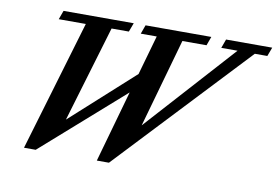

<svg xmlns="http://www.w3.org/2000/svg" viewBox="-73 -783 1319 914"><g transform="rotate(10 586.5 -326.0)"><path d="M92.3 11.2 279.8 -620.1H148.9L164.6 -663.1H503.9L487.8 -620.1H404.3L265.6 -155.3L568.4 -429.2L622.6 -620.1H545.4L561 -663.1H878.9L863.3 -620.1H746.6L625.5 -190.9L1013.2 -620.1H934.6L950.2 -663.1H1173.3L1157.2 -620.1H1096.7L502.9 11.2H444.3L542 -335.4L148.9 11.2Z"/></g></svg>

Font: Elstob 6pt SemiBold
Style: Italic
Weight: 600
Italic angle: -20°
Designer: Peter S. Baker
Version: Version 1.015